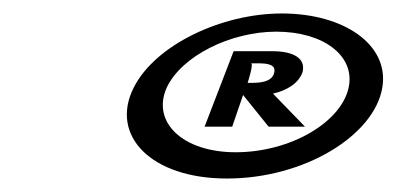

<svg xmlns="http://www.w3.org/2000/svg" viewBox="-20 -604 589 285"><path d="M178.5 -474C142.7 -403 203.9 -339 316.9 -339C431.9 -339 535.7 -403 547.5 -474C558.2 -537 491.4 -584 398.4 -584C308.4 -584 210.2 -537 178.5 -474ZM227.5 -474C249.7 -521 322.2 -557 390.2 -557C460.2 -557 507.7 -521 497.5 -474C486.7 -423 411.8 -378 329.8 -378C250.8 -378 204.7 -423 227.5 -474ZM326.8 -528 283.7 -416H324.7L340.8 -463L378.7 -416H432.7L385.2 -465C406.9 -470 423.6 -481 429.1 -497C434.3 -518 414.8 -528 383.8 -528ZM357 -510H362C376 -510 390.9 -509 386.7 -495C382.8 -482 365.6 -481 352.6 -481C352.6 -481 347.6 -481 347.6 -481C347.6 -481 357 -510 352.6 -510Z"/></svg>

Font: Hussar Milosc
Style: Obl
Weight: 700
Foundry: Cannot Into Space Fonts
Version: Version 1.02